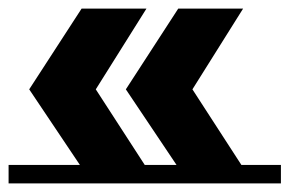

<svg xmlns="http://www.w3.org/2000/svg" viewBox="-50 -427 674 447"><path d="M-30 0V-43H136L18 -219L140 -407H291L173 -219L287 -43H361L243 -219L365 -407H516L398 -219L512 -43H604V0Z"/></svg>

Font: Montserrat Subrayada
Style: Bold
Weight: 700
Version: Version 2.001